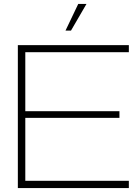

<svg xmlns="http://www.w3.org/2000/svg" viewBox="-20 -959 709 979"><path d="M314 -803 379 -939H421L342 -803ZM71 0V-729H637V-693H109V-392H589V-358H109V-37H637V0Z"/></svg>

Font: Mona Sans Expanded ExtraLight
Style: Regular
Weight: 200
Width: 7
Designer: Deni Anggara
Foundry: GitHub
Version: Version 1.001;gftools[0.9.33]